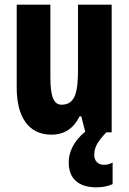

<svg xmlns="http://www.w3.org/2000/svg" viewBox="-20 -570 554 827"><path d="M386 98C386 68 396 44 438 0H461V-550H316V-274C316 -177 306 -119 245 -119C210 -119 197 -158 197 -237V-550H52V-192C52 -65 104 10 201 10C258 10 297 -17 323 -69H330L347 -3C295 40 276 87 276 129C276 197 315 237 396 237C426 237 450 230 465 223V130C456 135 445 140 428 140C401 140 386 122 386 98Z"/></svg>

Font: Noto Sans Lao UI ExtCond ExtBd
Style: Regular
Weight: 800
Width: 2
Designer: Monotype Design Team
Foundry: Monotype Imaging Inc.
Version: Version 2.000